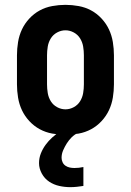

<svg xmlns="http://www.w3.org/2000/svg" viewBox="-20 -548 540 792"><path d="M250 8Q223 8 195.5 3Q168 -2 144 -15Q120 -28 101 -48.5Q82 -69 70.5 -93.5Q59 -118 54.5 -145.5Q50 -173 50 -200V-320Q50 -347 54.5 -374.5Q59 -402 70.5 -426.5Q82 -451 101 -471.5Q120 -492 144 -505Q168 -518 195.5 -523Q223 -528 250 -528Q277 -528 304.5 -523Q332 -518 356 -505Q380 -492 399 -471.5Q418 -451 429.5 -426.5Q441 -402 445.5 -374.5Q450 -347 450 -320V-200Q450 -173 445.5 -145.5Q441 -118 429.5 -93.5Q418 -69 399 -48.5Q380 -28 356 -15Q332 -2 304.5 3Q277 8 250 8ZM250 -97Q268 -97 284.5 -106Q301 -115 310.5 -130.5Q320 -146 323 -164Q326 -182 326 -200V-320Q326 -338 323 -356Q320 -374 310.5 -389.5Q301 -405 284.5 -414Q268 -423 250 -423Q232 -423 215.5 -414Q199 -405 189.5 -389.5Q180 -374 177 -356Q174 -338 174 -320V-200Q174 -182 177 -164Q180 -146 189.5 -130.5Q199 -115 215.5 -106Q232 -97 250 -97ZM270 224Q247 224 224.5 219Q202 214 183 201.5Q164 189 152.5 168Q141 147 141 125Q141 104 148.5 85Q156 66 168 49.5Q180 33 195 19.5Q210 6 227 -5L233 -8H302V0Q287 7 275.5 18.5Q264 30 255.5 43.5Q247 57 240.5 72Q234 87 234 103Q234 112 238 121Q242 130 250 135.5Q258 141 267.5 143Q277 145 287 145Q296 145 305.5 144Q315 143 324 141V219Q311 221 297.5 222.5Q284 224 270 224Z"/></svg>

Font: Iosevka Curly Extrabold
Style: Regular
Weight: 800
Monospace: yes
Designer: Belleve Invis
Foundry: Belleve Invis
Version: Version 22.1.2; ttfautohint (v1.8.4)